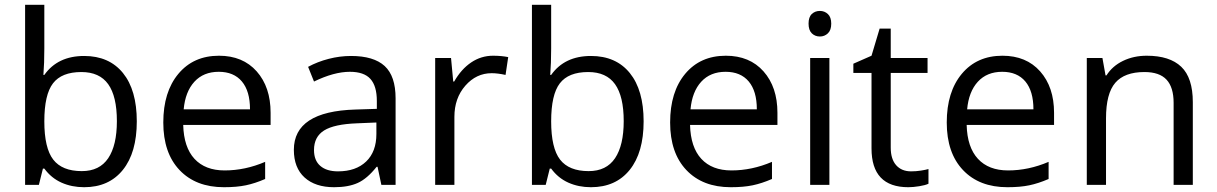

<svg xmlns="http://www.w3.org/2000/svg" viewBox="-20 -780 5133 810"><path d="M335 -543.9Q440.4 -543.9 498.8 -471.9Q557.1 -399.9 557.1 -268.1Q557.1 -136.2 498.3 -63.2Q439.5 9.8 335 9.8Q282.7 9.8 239.5 -9.5Q196.3 -28.8 167 -68.8H161.1L144 0H85.9V-759.8H167V-575.2Q167 -513.2 163.1 -463.9H167Q223.6 -543.9 335 -543.9ZM323.2 -476.1Q240.2 -476.1 203.6 -428.5Q167 -380.9 167 -268.1Q167 -155.3 204.6 -106.7Q242.2 -58.1 325.2 -58.1Q399.9 -58.1 436.5 -112.5Q473.1 -167 473.1 -269Q473.1 -373.5 436.5 -424.8Q399.9 -476.1 323.2 -476.1Z M924.8 9.8Q806.2 9.8 737.5 -62.5Q668.9 -134.8 668.9 -263.2Q668.9 -392.6 732.7 -468.8Q796.4 -544.9 903.8 -544.9Q1004.4 -544.9 1063 -478.8Q1121.6 -412.6 1121.6 -304.2V-252.9H752.9Q755.4 -158.7 800.5 -109.9Q845.7 -61 927.7 -61Q1014.2 -61 1098.6 -97.2V-24.9Q1055.7 -6.3 1017.3 1.7Q979 9.8 924.8 9.8ZM902.8 -477.1Q838.4 -477.1 800 -435.1Q761.7 -393.1 754.9 -318.8H1034.7Q1034.7 -395.5 1000.5 -436.3Q966.3 -477.1 902.8 -477.1Z M1588.9 0 1572.8 -76.2H1568.8Q1528.8 -25.9 1489 -8.1Q1449.2 9.8 1389.6 9.8Q1310.1 9.8 1264.9 -31.2Q1219.7 -72.3 1219.7 -147.9Q1219.7 -310.1 1479 -317.9L1569.8 -320.8V-354Q1569.8 -417 1542.7 -447Q1515.6 -477.1 1456.1 -477.1Q1389.2 -477.1 1304.7 -436L1279.8 -498Q1319.3 -519.5 1366.5 -531.7Q1413.6 -543.9 1460.9 -543.9Q1556.6 -543.9 1602.8 -501.5Q1648.9 -459 1648.9 -365.2V0ZM1405.8 -57.1Q1481.4 -57.1 1524.7 -98.6Q1567.9 -140.1 1567.9 -214.8V-263.2L1486.8 -259.8Q1390.1 -256.3 1347.4 -229.7Q1304.7 -203.1 1304.7 -147Q1304.7 -103 1331.3 -80.1Q1357.9 -57.1 1405.8 -57.1Z M2060.1 -544.9Q2095.7 -544.9 2124 -539.1L2112.8 -463.9Q2079.6 -471.2 2054.2 -471.2Q1989.3 -471.2 1943.1 -418.5Q1897 -365.7 1897 -287.1V0H1815.9V-535.2H1882.8L1892.1 -436H1896Q1925.8 -488.3 1967.8 -516.6Q2009.8 -544.9 2060.1 -544.9Z M2473.1 -543.9Q2578.6 -543.9 2637 -471.9Q2695.3 -399.9 2695.3 -268.1Q2695.3 -136.2 2636.5 -63.2Q2577.6 9.8 2473.1 9.8Q2420.9 9.8 2377.7 -9.5Q2334.5 -28.8 2305.2 -68.8H2299.3L2282.2 0H2224.1V-759.8H2305.2V-575.2Q2305.2 -513.2 2301.3 -463.9H2305.2Q2361.8 -543.9 2473.1 -543.9ZM2461.4 -476.1Q2378.4 -476.1 2341.8 -428.5Q2305.2 -380.9 2305.2 -268.1Q2305.2 -155.3 2342.8 -106.7Q2380.4 -58.1 2463.4 -58.1Q2538.1 -58.1 2574.7 -112.5Q2611.3 -167 2611.3 -269Q2611.3 -373.5 2574.7 -424.8Q2538.1 -476.1 2461.4 -476.1Z M3063 9.8Q2944.3 9.8 2875.7 -62.5Q2807.1 -134.8 2807.1 -263.2Q2807.1 -392.6 2870.8 -468.8Q2934.6 -544.9 3042 -544.9Q3142.6 -544.9 3201.2 -478.8Q3259.8 -412.6 3259.8 -304.2V-252.9H2891.1Q2893.6 -158.7 2938.7 -109.9Q2983.9 -61 3065.9 -61Q3152.3 -61 3236.8 -97.2V-24.9Q3193.8 -6.3 3155.5 1.7Q3117.2 9.8 3063 9.8ZM3041 -477.1Q2976.6 -477.1 2938.2 -435.1Q2899.9 -393.1 2893.1 -318.8H3172.9Q3172.9 -395.5 3138.7 -436.3Q3104.5 -477.1 3041 -477.1Z M3479 0H3397.9V-535.2H3479ZM3391.1 -680.2Q3391.1 -708 3404.8 -720.9Q3418.5 -733.9 3439 -733.9Q3458.5 -733.9 3472.7 -720.7Q3486.8 -707.5 3486.8 -680.2Q3486.8 -652.8 3472.7 -639.4Q3458.5 -626 3439 -626Q3418.5 -626 3404.8 -639.4Q3391.1 -652.8 3391.1 -680.2Z M3823.7 -57.1Q3845.2 -57.1 3865.2 -60.3Q3885.3 -63.5 3897 -66.9V-4.9Q3883.8 1.5 3858.2 5.6Q3832.5 9.8 3812 9.8Q3656.7 9.8 3656.7 -153.8V-472.2H3580.1V-511.2L3656.7 -544.9L3690.9 -659.2H3737.8V-535.2H3893.1V-472.2H3737.8V-157.2Q3737.8 -108.9 3760.7 -83Q3783.7 -57.1 3823.7 -57.1Z M4230 9.8Q4111.3 9.8 4042.7 -62.5Q3974.1 -134.8 3974.1 -263.2Q3974.1 -392.6 4037.8 -468.8Q4101.6 -544.9 4209 -544.9Q4309.6 -544.9 4368.2 -478.8Q4426.8 -412.6 4426.8 -304.2V-252.9H4058.1Q4060.5 -158.7 4105.7 -109.9Q4150.9 -61 4232.9 -61Q4319.3 -61 4403.8 -97.2V-24.9Q4360.8 -6.3 4322.5 1.7Q4284.2 9.8 4230 9.8ZM4208 -477.1Q4143.6 -477.1 4105.2 -435.1Q4066.9 -393.1 4060.1 -318.8H4339.8Q4339.8 -395.5 4305.7 -436.3Q4271.5 -477.1 4208 -477.1Z M4931.2 0V-346.2Q4931.2 -411.6 4901.4 -443.8Q4871.6 -476.1 4808.1 -476.1Q4724.1 -476.1 4685.1 -430.7Q4646 -385.3 4646 -280.8V0H4564.9V-535.2H4630.9L4644 -461.9H4647.9Q4672.9 -501.5 4717.8 -523.2Q4762.7 -544.9 4817.9 -544.9Q4914.6 -544.9 4963.4 -498.3Q5012.2 -451.7 5012.2 -349.1V0Z"/></svg>

Font: f04114697
Style: Regular
Weight: 400
Foundry: Ascender Corporation
Version: Version 1.10